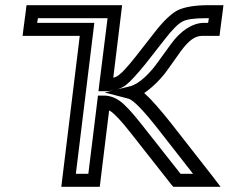

<svg xmlns="http://www.w3.org/2000/svg" viewBox="-20 -694 880 739"><path d="M367 0 400 -269C403 -267 406 -265 410 -263C424 -252 448 -227 481 -185L640 17L647 25H658H773H829L797 -17L639 -219C597 -272 562 -312 535 -336C571 -360 605 -397 624 -424L676 -497C708 -540 731 -556 759 -556H800H825L828 -581L837 -649L840 -674H815H780C730 -674 689 -667 663 -654C638 -641 607 -611 574 -568L502 -476C472 -438 451 -415 437 -405C431 -400 425 -397 416 -395L447 -649L450 -674H425H107H82L79 -649L70 -581L67 -556H92H287L219 0L216 25H241H339H364L367 0ZM320 -25H272L340 -581L343 -606H318H123L126 -624H394L362 -368L359 -343H384C415 -343 445 -351 465 -367C483 -381 508 -409 540 -448L612 -540C643 -580 665 -602 682 -611C699 -620 728 -624 774 -624H784L781 -606H765C721 -606 674 -575 637 -523L584 -450C559 -415 517 -371 481 -362L383 -338L475 -314C493 -309 533 -269 598 -185L723 -25H675L522 -219C488 -262 461 -291 443 -304C424 -318 402 -326 382 -326H357L354 -301L320 -25Z"/></svg>

Font: Gamestation Text Outline
Style: Italic
Weight: 400
Designer: Jonas Hecksher
Foundry: Jonas Hecksher, Playtypeª, e-types AS
Version: Version 1.003